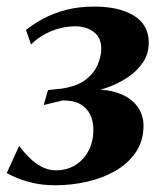

<svg xmlns="http://www.w3.org/2000/svg" viewBox="-32 -554 496 584"><path d="M136.5 9.5Q99 9.5 69 2.5Q39 -4.5 18.5 -13.2Q-2 -22 -11.5 -27.5L26 -110Q39.5 -92.5 56.5 -75.2Q73.5 -58 94.2 -47Q115 -36 138 -36Q172 -36 197.8 -52.2Q223.5 -68.5 237.8 -96.5Q252 -124.5 252 -158.5Q252 -185.5 242 -206Q232 -226.5 211.2 -237.8Q190.5 -249 158.5 -248.5L101 -234.5L114 -280L155.5 -284.5Q203 -291.5 229 -312Q255 -332.5 265.5 -358Q276 -383.5 276 -406Q276 -440 253 -457Q230 -474 196.5 -474Q174.5 -474 150.5 -468Q126.5 -462 103.8 -449.8Q81 -437.5 62.5 -418.5L47 -463Q71 -482 101.5 -498.2Q132 -514.5 170.2 -524.2Q208.5 -534 254.5 -534Q330.5 -534 375.5 -506.2Q420.5 -478.5 420.5 -424.5Q420.5 -390.5 402.8 -364Q385 -337.5 355.5 -318Q326 -298.5 290 -286.2Q254 -274 217.5 -269.5L212.5 -277.5Q274.5 -286.5 317.2 -274.2Q360 -262 382.2 -234.8Q404.5 -207.5 404.5 -172Q404.5 -125 381 -90.8Q357.5 -56.5 318.8 -34.2Q280 -12 232.5 -1.2Q185 9.5 136.5 9.5Z"/></svg>

Font: Merriweather 96pt
Style: Bold Italic
Weight: 700
Italic angle: -7.8°
Version: Version 2.101